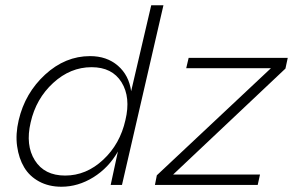

<svg xmlns="http://www.w3.org/2000/svg" viewBox="-20 -710 1124 737"><path d="M560.5 -689.9H607.4L448.2 0H404.8L432.6 -128.4Q397 -65.9 338.4 -29.5Q279.8 6.8 215.8 6.8Q167.5 6.8 130.4 -13.2Q93.3 -33.2 72.8 -67.6Q52.2 -102.1 45.7 -148.7Q39.1 -195.3 51.8 -249Q76.2 -353 153.3 -423.8Q230.5 -494.6 325.7 -494.6Q390.1 -494.6 432.6 -457.8Q475.1 -420.9 483.4 -359.9ZM1084.5 -487.8 1075.7 -446.8 644.5 -40H978L969.2 0H574.7L582 -37.1L1020 -448.2H694.8L704.1 -487.8ZM461.4 -249Q482.4 -336.4 446.5 -394.3Q410.6 -452.1 331.5 -452.1Q250 -452.1 184.1 -391.6Q118.2 -331.1 97.7 -240.2Q77.1 -152.8 113.8 -94.5Q150.4 -36.1 230 -36.1Q311 -36.1 376 -96.7Q440.9 -157.2 461.4 -249Z"/></svg>

Font: HK Grotesk Light Legacy Italic
Style: Regular
Weight: 300
Italic angle: -13°
Designer: Alfredo Marco Pradil
Foundry: Hanken Design Co.
Version: Version 2.022;PS 002.022;hotconv 1.0.88;makeotf.lib2.5.64775